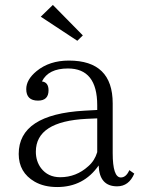

<svg xmlns="http://www.w3.org/2000/svg" viewBox="-20 -755 583 782"><path d="M376 -307.1V-326.2Q376 -476.1 256.8 -476.1Q176.8 -476.1 150.9 -423.3Q177.7 -419.9 177.7 -387.2Q177.7 -345.2 134.8 -345.2Q86.9 -345.2 86.9 -392.1Q86.9 -430.7 128.9 -465.3Q181.2 -508.3 260.7 -508.3Q439 -508.3 439 -334V-131.8Q439 -32.2 472.2 -32.2Q493.7 -32.2 506.8 -62L526.9 -47.9Q504.9 3.9 457 3.9Q384.8 3.9 381.8 -81.1Q320.8 6.8 212.9 6.8Q159.2 6.8 121.1 -15.1Q56.2 -52.7 56.2 -127.9Q56.2 -289.1 323.7 -304.2ZM376 -272.9 333 -271Q126 -260.7 126 -137.2Q126 -98.6 147 -70.3Q175.3 -33.2 225.1 -33.2Q290.5 -33.2 339.8 -78.1Q365.7 -100.6 376 -135.3ZM195.3 -734.9 317.4 -610.8 294.9 -588.9 146 -687Z"/></svg>

Font: I.Ming
Style: Regular
Weight: 400
Designer: Ichiten Fonts Project
Version: Version 5.10 Mar 24, 2018